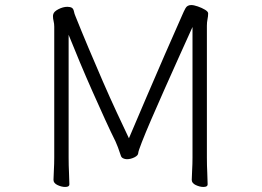

<svg xmlns="http://www.w3.org/2000/svg" viewBox="-20 -730 1040 761"><path d="M743 -623V-106Q743 -80 741.5 -54.5Q740 -29 740 -17Q740 -4 756 3.5Q772 11 786 11Q803 11 803 1Q803 -16 801.5 -45Q800 -74 800 -105V-628Q800 -642 802.5 -654Q805 -666 805 -677Q805 -684 792.5 -691.5Q780 -699 764 -704.5Q748 -710 738 -710Q722 -710 715 -697Q708 -684 703 -672Q670 -598 633.5 -514Q597 -430 560.5 -345Q524 -260 491 -182Q470 -226 443 -284Q416 -342 387.5 -407.5Q359 -473 331 -539.5Q303 -606 279 -666Q275 -675 273 -685Q271 -695 265 -699Q258 -703 247 -703Q230 -703 211.5 -693.5Q193 -684 191 -673Q190 -671 190 -665Q190 -656 192.5 -646Q195 -636 195 -624V-106Q195 -80 193.5 -54.5Q192 -29 192 -17Q192 -4 208 3.5Q224 11 238 11Q255 11 255 1Q255 -16 253.5 -45Q252 -74 252 -105V-592Q272 -542 296.5 -483.5Q321 -425 347 -366.5Q373 -308 396.5 -256.5Q420 -205 438 -169Q441 -163 447.5 -146Q454 -129 459 -113Q461 -106 468 -102.5Q475 -99 483 -99Q498 -99 513 -106.5Q528 -114 528 -124Q528 -130 542 -166Q556 -202 579.5 -256.5Q603 -311 631.5 -375Q660 -439 689 -503.5Q718 -568 743 -623Z"/></svg>

Font: Klee One
Style: Regular
Weight: 400
Designer: Fontworks Inc.
Foundry: Fontworks Inc.
Version: Version 1.100